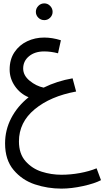

<svg xmlns="http://www.w3.org/2000/svg" viewBox="-20 -721 617 1135"><path d="M577 344Q539 364 470.5 379Q402 394 343 394Q262 394 186.5 369Q111 344 60.5 284Q10 224 10 127Q10 47 46.5 -23Q83 -93 149 -146Q99 -167 68 -212Q37 -257 37 -310Q37 -370 65.5 -412.5Q94 -455 140.5 -477Q187 -499 241 -499Q289 -499 340 -483L323 -406Q281 -417 241 -417Q186 -417 151.5 -388.5Q117 -360 117 -316Q117 -275 155.5 -243.5Q194 -212 238 -203Q317 -242 409 -258L430 -180Q278 -152 185 -75Q92 2 92 115Q92 188 131 232Q170 276 226.5 294Q283 312 343 312Q397 312 452 302Q507 292 551 274ZM192 -651Q192 -671 206.5 -686Q221 -701 242 -701Q262 -701 276.5 -686Q291 -671 291 -651Q291 -631 276.5 -616.5Q262 -602 242 -602Q221 -602 206.5 -616.5Q192 -631 192 -651Z"/></svg>

Font: Noto Sans Arabic
Style: Regular
Weight: 400
Designer: Nadine Chahine
Foundry: Monotype Imaging Inc.
Version: Version 1.001